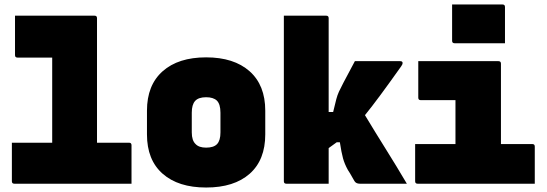

<svg xmlns="http://www.w3.org/2000/svg" viewBox="-20 -820 2440 857"><path d="M33 -183H213V-563H58Q47 -563 47 -574V-750H402Q413 -750 413 -739V-183H556Q567 -183 567 -172V0H44Q33 0 33 -11Z M900 -564Q1024 -564 1094 -502Q1164 -440 1164 -326V-220Q1164 -106 1094.5 -44.5Q1025 17 900 17Q776 17 706 -44.5Q636 -106 636 -220V-326Q636 -440 706 -502Q776 -564 900 -564ZM900 -386Q866 -386 851 -369.5Q836 -353 836 -317V-229Q836 -193 853 -177Q868 -161 900 -161Q934 -161 949 -177Q964 -193 964 -229V-317Q964 -355 948 -371Q932 -386 900 -386Z M1447 0H1258Q1247 0 1247 -11V-750H1436Q1447 -750 1447 -739V-320H1467Q1476 -358 1481 -377Q1486 -396 1493 -411Q1500 -426 1513 -451Q1527 -477 1538.5 -499Q1550 -521 1564 -547H1766Q1777 -547 1777 -539Q1777 -532 1770 -523Q1716 -447 1677.5 -395Q1639 -343 1609 -306Q1656 -228 1703 -153Q1750 -78 1796 0H1586Q1569 0 1562 -12Q1558 -18 1550.5 -32Q1543 -46 1533 -61Q1518 -88 1511 -113.5Q1504 -139 1497 -185H1483Q1467 -173 1447 -159Z M1833 -177H2013V-373H1858Q1847 -373 1847 -384V-547H2205Q2216 -547 2216 -536V-177H2356Q2367 -177 2367 -166V0H1844Q1833 0 1833 -11ZM1998 -800H2223Q2234 -800 2234 -789V-627H2009Q1998 -627 1998 -638Z"/></svg>

Font: Recursive Mn Lnr St Blk
Style: Regular
Weight: 900
Monospace: yes
Version: Version 1.079;hotconv 1.0.112;makeotfexe 2.5.65598; ttfautoh